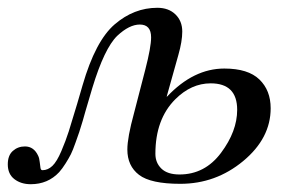

<svg xmlns="http://www.w3.org/2000/svg" viewBox="-64 -461 763 493"><path d="M364 -213H365Q433 -285 512 -285Q573 -285 602 -257Q631 -229 631 -183Q631 -106 560.5 -47.5Q490 11 399 11Q323 11 293 -12Q263 -35 263 -77Q263 -108 280 -170L309 -282Q324 -340 324 -365Q324 -398 295 -398Q268 -398 237 -369Q204 -337 173 -235L155 -174Q155 -173 148.5 -151Q142 -129 139.5 -122Q137 -115 130 -95Q123 -75 118 -65Q113 -55 104.5 -41.5Q96 -28 88 -19Q59 12 15 12Q-10 12 -27 -1Q-44 -14 -44 -39Q-44 -62 -31 -73.5Q-18 -85 0 -85Q23 -85 34 -61Q37 -55 38 -45Q39 -35 40 -29.5Q41 -24 45 -24Q59 -24 70.5 -35Q82 -46 93.5 -73Q105 -100 112.5 -123.5Q120 -147 134 -194L148 -242Q181 -356 230.5 -398.5Q280 -441 340 -441Q369 -441 386.5 -424Q404 -407 404 -380Q404 -355 394 -320ZM545 -179Q545 -247 477 -247Q427 -247 386 -206Q335 -155 335 -66Q335 -43 350.5 -28Q366 -13 397 -13Q462 -13 503.5 -68.5Q545 -124 545 -179Z"/></svg>

Font: STIX MathJax Alphabets
Style: Italic
Weight: 400
Italic angle: -16.33°
Designer: MicroPress Inc., with final additions and corrections provided by Coen Hoffman, Elsevier (retired)
Version: Version 1.1.1